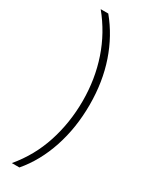

<svg xmlns="http://www.w3.org/2000/svg" viewBox="-228 -749 719 942"><g transform="rotate(30 132.0 -278.0)"><path d="M223 -280Q223 -150 185.5 -37Q148 76 78 158H35Q111 68 147.5 -44Q184 -156 184 -280Q184 -403 146.5 -513.5Q109 -624 35 -714H78Q148 -629 185.5 -519.5Q223 -410 223 -280Z"/></g></svg>

Font: Noto Sans Gujarati ExtraLight
Style: Regular
Weight: 200
Designer: Jelle Bosma - Monotype Design Team, Universal Thirst
Foundry: Monotype Imaging Inc.
Version: Version 2.106; ttfautohint (v1.8.4.7-5d5b)